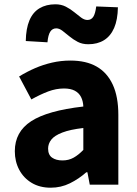

<svg xmlns="http://www.w3.org/2000/svg" viewBox="-20 -860 638 894"><path d="M216 14Q165 14 127.5 -8.5Q90 -31 69.5 -69.5Q49 -108 49 -156Q49 -246 125 -295.5Q201 -345 368 -364Q367 -389 357.5 -408Q348 -427 328.5 -437.5Q309 -448 278 -448Q241 -448 204 -434Q167 -420 126 -397L69 -504Q105 -526 143 -542.5Q181 -559 222.5 -568.5Q264 -578 308 -578Q381 -578 430 -550Q479 -522 505 -466Q531 -410 531 -325V0H398L387 -58H382Q347 -27 305.5 -6.5Q264 14 216 14ZM271 -113Q300 -113 323 -126Q346 -139 368 -162V-264Q307 -257 270.5 -243Q234 -229 219 -210Q204 -191 204 -168Q204 -139 222.5 -126Q241 -113 271 -113ZM391 -654Q363 -654 342 -665Q321 -676 303.5 -690.5Q286 -705 271 -716.5Q256 -728 242 -728Q224 -728 214 -712.5Q204 -697 201 -663L100 -669Q101 -727 117 -765Q133 -803 164 -821.5Q195 -840 238 -840Q265 -840 286.5 -829Q308 -818 325.5 -803.5Q343 -789 358 -778Q373 -767 387 -767Q405 -767 414.5 -782Q424 -797 428 -830L529 -826Q528 -768 511.5 -730Q495 -692 464.5 -673Q434 -654 391 -654Z"/></svg>

Font: Noto Sans JP ExtraBold
Style: Regular
Weight: 800
Designer: Ryoko NISHIZUKA  (kana, bopomofo & ideographs); Paul D. Hunt (Latin, Greek & Cyrillic); Sandoll Communications , Soo-you
Foundry: Adobe
Version: Version 2.004-H2;hotconv 1.0.118;makeotfexe 2.5.65603